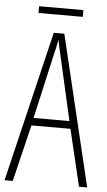

<svg xmlns="http://www.w3.org/2000/svg" viewBox="-57 -870 506 907"><g transform="rotate(5 196.0 -416.5)"><path d="M353 0 289 -269H104L39 0H0L171 -714H221L392 0ZM215 -596Q209 -622 204.5 -641.5Q200 -661 196 -683Q192 -661 187.5 -641.5Q183 -622 177 -597L111 -305H281ZM301 -833V-801H91V-833Z"/></g></svg>

Font: Noto Sans Arabic UI XCn XLt
Style: Regular
Weight: 200
Width: 2
Designer: Monotype Design Team, Nadine Chahine and Nizar Qandah
Foundry: Monotype Imaging Inc.
Version: Version 2.010; ttfautohint (v1.8.4.7-5d5b)